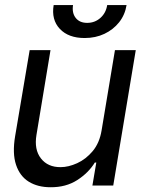

<svg xmlns="http://www.w3.org/2000/svg" viewBox="-20 -748 575 774"><path d="M389.6 -222.7 443.4 -545.9H527.3L436.5 0H352.5L368.2 -92.8H362.3Q336.9 -51.3 291.3 -22Q245.6 7.3 183.6 6.8Q132.3 6.8 96.2 -15.4Q60.1 -37.6 44.7 -83.5Q29.3 -129.4 41 -199.2L99.6 -545.9H183.6L127 -204.1Q117.2 -145 145 -109.4Q172.9 -73.7 224.6 -74.2Q255.9 -74.2 291 -90.1Q326.2 -106 353.8 -138.9Q381.3 -171.9 389.6 -222.7ZM321.3 -594.7Q255.9 -594.7 221.2 -631.6Q186.5 -668.5 196.3 -727.5H274.4Q269.5 -695.8 285.2 -675.8Q300.8 -655.8 331.5 -655.8Q362.3 -655.8 384.8 -675.8Q407.2 -695.8 412.1 -727.5H490.2Q483.9 -688 460.2 -658.2Q436.5 -628.4 400.9 -611.6Q365.2 -594.7 321.3 -594.7Z"/></svg>

Font: Inter Tight
Style: Italic
Weight: 400
Italic angle: -9.39999°
Designer: Rasmus Andersson
Foundry: rsms
Version: Version 3.002